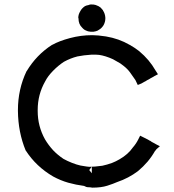

<svg xmlns="http://www.w3.org/2000/svg" viewBox="-20 -863 790 873"><path d="M397.5 -718.8H395.5H393.6H391.6Q386.7 -719.7 379.9 -720.7Q369.1 -724.6 364.3 -727.5Q357.4 -732.4 353.5 -737.3Q336.9 -752.9 336.9 -779.3Q335.9 -781.2 335.9 -782.2Q335.9 -796.9 344.7 -811.5Q351.6 -825.2 366.2 -835Q374 -838.9 381.8 -839.8Q388.7 -842.8 393.6 -842.8Q408.2 -842.8 415 -840.3Q421.9 -837.9 427.7 -835Q438.5 -829.1 441.4 -824.2L448.2 -816.4V-815.4Q458 -800.8 459 -782.2Q459 -781.2 459 -780.8Q459 -780.3 459 -779.3Q459 -763.7 451.2 -749Q442.4 -734.4 429.7 -727.5Q423.8 -722.7 415 -720.7L405.3 -718.8H403.3H401.4H399.4ZM418 -614.3Q417 -614.3 407.2 -614.3Q397.5 -614.3 396.5 -614.3Q395.5 -614.3 394.5 -614.3Q361.3 -612.3 332 -606.4Q300.8 -598.6 270.5 -582Q245.1 -565.4 221.2 -541Q197.3 -516.6 185.5 -493.2Q151.4 -433.6 151.4 -363.3Q151.4 -362.3 151.4 -361.3Q151.4 -360.4 151.4 -358.4Q151.4 -289.1 184.6 -229.5Q200.2 -203.1 221.7 -179.7Q242.2 -158.2 268.6 -140.6Q286.1 -130.9 307.1 -122.6Q328.1 -114.3 345.7 -110.4Q379.9 -104.5 385.7 -104.5Q409.2 -104.5 445.3 -109.4Q467.8 -114.3 489.3 -122.1Q506.8 -128.9 523.4 -138.7Q562.5 -161.1 584 -192.4Q598.6 -209 608.4 -228.5L617.2 -246.1L634.8 -237.3Q643.6 -233.4 652.3 -228.5L662.1 -222.7H663.1Q667 -219.7 669.9 -217.8Q679.7 -212.9 684.6 -210L689.5 -207L707 -198.2L691.4 -184.6L688.5 -180.7L687.5 -178.7L685.5 -177.7Q669.9 -150.4 650.9 -127.9Q631.8 -105.5 607.4 -85Q564.5 -52.7 512.7 -35.2Q495.1 -27.3 467.8 -18.6Q440.4 -9.8 400.4 -9.8H399.4Q390.6 -11.7 381.3 -11.7Q372.1 -11.7 362.3 -17.6Q325.2 -22.5 290.5 -32.2Q255.9 -42 221.7 -60.5Q144.5 -105.5 97.7 -177.7L96.7 -178.7Q62.5 -261.7 61.5 -358.4V-362.3Q61.5 -457 100.6 -539.1L101.6 -540Q145.5 -613.3 216.8 -659.2H217.8Q249 -676.8 298.3 -689.9Q347.7 -703.1 399.4 -703.1Q424.8 -703.1 461.9 -697.3Q520.5 -687.5 569.3 -659.2Q590.8 -647.5 612.3 -630.9Q636.7 -610.4 654.8 -588.9Q672.9 -567.4 687.5 -542L698.2 -525.4L679.7 -515.6L678.7 -514.6L676.8 -513.7L664.1 -506.8Q659.2 -502.9 648.4 -498Q643.6 -494.1 634.8 -490.2Q628.9 -486.3 623 -483.4L606.4 -476.6Q596.7 -497.1 595.7 -499Q583 -517.6 571.3 -533.7Q559.6 -549.8 542 -563.5Q528.3 -575.2 510.7 -584Q494.1 -594.7 477.5 -600.6Q441.4 -614.3 418 -614.3ZM397.5 -75.2V-105.5L385.7 -89.8Z"/></svg>

Font: LeFont
Style: Default
Weight: 400
Designer: Leryon MEDIA
Version: Version 1.0